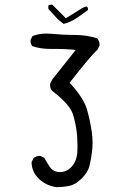

<svg xmlns="http://www.w3.org/2000/svg" viewBox="-20 -792 540 807"><path d="M189.5 -586.4H213.4Q249.5 -586.4 284.7 -583.5L298.3 -582L199.7 -458L190.9 -440.4Q190.4 -438.5 190.4 -434.1Q190.4 -429.7 192.1 -423.3Q193.8 -417 198.7 -410.6Q273.9 -353 286.6 -311.5Q305.7 -251 305.7 -179.2Q305.7 -167 305.2 -154.8Q302.7 -112.8 278.3 -88.4Q258.8 -68.8 231.9 -68.8Q204.6 -68.8 189.5 -90.3Q176.3 -109.4 166.5 -128.4L150.4 -136.2Q148.9 -136.7 147 -136.7Q132.3 -136.7 121.1 -127.4L112.8 -110.4Q113.3 -68.8 144 -40Q174.8 -11.2 217.3 -5.4Q245.6 -5.4 272 -11Q298.3 -16.6 324 -42.5Q349.6 -68.4 356.2 -95Q362.8 -121.6 367.2 -158.7Q369.1 -173.3 369.1 -193.4Q369.1 -213.4 365.7 -237.8Q358.9 -284.7 345.7 -331.5Q332.5 -378.4 276.9 -439.5L272.5 -443.8Q361.3 -558.6 389.6 -582.5L397.9 -599.6Q398.4 -601.6 398.4 -606.2Q398.4 -610.8 396.2 -617.4Q394 -624 389.2 -630.4Q346.2 -645 295.9 -645Q245.6 -645 197.3 -649.9Q186.5 -650.9 175.8 -650.9Q144 -650.9 116.7 -640.6L108.9 -625Q108.4 -623 108.4 -618.9Q108.4 -614.7 110.1 -609.1Q111.8 -603.5 115.7 -598.1Q149.9 -586.4 189.5 -586.4ZM350.1 -752.9Q350.1 -760.3 343.8 -765.1L326.7 -758.8L256.8 -715.3L199.7 -772.5Q198.2 -772.5 196.3 -772.5Q189.9 -772.5 184.6 -770L183.1 -767.1V-754.9L223.6 -710.4L247.6 -691.4Q276.9 -699.2 301.3 -715.6Q325.7 -731.9 349.6 -750Q350.1 -751.5 350.1 -752.9Z"/></svg>

Font: Bakudai
Style: ExtraLight
Weight: 200
Version: Version 1.48